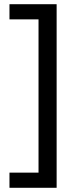

<svg xmlns="http://www.w3.org/2000/svg" viewBox="-20 -734 369 912"><path d="M25 86H163V-642H25V-714H249V158H25Z"/></svg>

Font: Noto Sans Palmyrene
Style: Regular
Weight: 400
Designer: Monotype Design Team
Foundry: Monotype Imaging Inc.
Version: Version 2.001; ttfautohint (v1.8.4.7-5d5b)